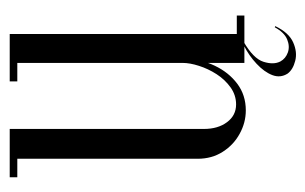

<svg xmlns="http://www.w3.org/2000/svg" viewBox="-140 -396 644 405"><g transform="rotate(-90 182.5 -193.0)"><path d="M260.9 -451.2V-124.9Q260.9 -92 246.9 -62.6Q233 -33.2 209 -15.1Q185 3 152.6 3Q127 3 103.6 -9.8Q80.1 -22.5 65.4 -45.5Q50.6 -68.5 50.6 -98.6V-495H113.5V-85.5Q113.5 -55.6 127.8 -36.6Q142 -17.5 165.2 -17.5Q184.8 -17.5 201.1 -29.1Q217.5 -40.8 229 -58.6Q240.5 -76.5 246.6 -95.8Q252.8 -115 252.8 -130.6V-451.2ZM313.8 -495V0H252.8V-495ZM252.8 -495V-479H213.8V-495ZM352.8 -16V0H313.8V-16ZM50.6 -495V-479H11.6V-495ZM328 64.1 330.4 65.1Q316.6 93.9 296.1 102.9Q275.6 112 257.1 107.2Q238.6 102.5 230.2 91.1Q220.6 75.9 227.1 58.9Q233.6 42 250.9 25.8Q268.1 9.6 290 -1.4H297.1Q262 18.9 255.2 40.2Q248.4 61.6 255.9 76Q262 87.1 274.9 91.7Q287.8 96.2 302.4 90.2Q317 84.2 328 64.1Z"/></g></svg>

Font: Emberly Black
Style: Regular
Weight: 900
Designer: Rajesh Rajput
Foundry: Rajesh Rajput
Version: Version 1.000